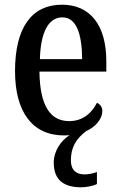

<svg xmlns="http://www.w3.org/2000/svg" viewBox="-20 -567 513 818"><path d="M326 231C345 231 376 226 393 217V166C373 173 356 176 340 176C305 176 282 158 282 116C282 60 305 23 348 -9C389 -27 416 -62 416 -94C416 -112 405 -124 393 -129C372 -87 334 -51 275 -51C194 -51 150 -116 148 -262H433V-305C433 -463 362 -547 244 -547C117 -547 44 -452 44 -264C44 -90 118 10 253 10C261 10 269 9 276 9C240 32 209 76 209 126C209 200 252 231 326 231ZM330 -315H150C153 -429 186 -493 246 -493C306 -493 329 -422 330 -315Z"/></svg>

Font: Noto Serif Ethiopic Condensed Medium
Style: Regular
Weight: 500
Width: 3
Designer: Monotype Design Team
Foundry: Monotype Imaging Inc.
Version: Version 2.102